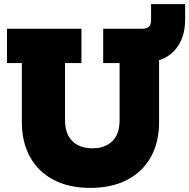

<svg xmlns="http://www.w3.org/2000/svg" viewBox="-20 -905 922 936"><path d="M483 -765H755.5V-310.5Q755.5 -211 715 -138.8Q674.5 -66.5 599.2 -27.8Q524 11 420 11Q317 11 242.2 -27.8Q167.5 -66.5 127 -138.8Q86.5 -211 86.5 -310.5V-597.5H14V-765H377V-597.5H297V-317Q297 -274 313 -243.8Q329 -213.5 359 -197.8Q389 -182 431 -182Q472.5 -182 502.2 -198Q532 -214 547.5 -244Q563 -274 563 -317V-597.5H483ZM882.5 -885V-809Q882.5 -714.5 829.2 -657.2Q776 -600 674 -600H617.5V-765H674Q694.5 -765 705.5 -774.2Q716.5 -783.5 716.5 -809.5V-885Z"/></svg>

Font: Hepta Slab ExtraBold
Style: Regular
Weight: 800
Designer: Michael LaGattuta
Foundry: Michael LaGattuta
Version: Version 1.102